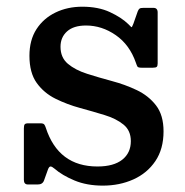

<svg xmlns="http://www.w3.org/2000/svg" viewBox="-20 -554 566 587"><path d="M395.5 -362Q376.5 -417 334 -446.5Q291.5 -476 243 -476Q205 -476 185 -458Q165 -440 165 -411Q165 -378 187.5 -359Q210 -340 246 -328.5Q282 -317 322.2 -306.2Q362.5 -295.5 398.2 -278.5Q434 -261.5 457 -231.8Q480 -202 480 -152.5Q480 -98.5 455 -61.5Q430 -24.5 387.8 -5.5Q345.5 13.5 294.5 13.5Q245.5 13.5 207.8 -2.2Q170 -18 146.5 -38.5Q139 -45 134.5 -45Q130 -45 126.5 -35.5L114.5 -2Q110 10 95.5 10H65.5Q53 10 53 -4V-161.5Q53 -170.5 55.5 -173.8Q58 -177 66.5 -177H103.5Q112.5 -177 115.2 -173.5Q118 -170 120 -163.5Q158.5 -45 278 -45Q327.5 -45 353.8 -65.8Q380 -86.5 380 -122.5Q380 -155 357.5 -173.2Q335 -191.5 299.8 -202.2Q264.5 -213 225 -223.8Q185.5 -234.5 150 -252Q114.5 -269.5 92.2 -300.5Q70 -331.5 70 -383.5Q70 -431.5 91.5 -464.8Q113 -498 149.8 -515.8Q186.5 -533.5 231.5 -533.5Q280.5 -533.5 316 -517Q351.5 -500.5 372 -480.5Q379.5 -472.5 381.5 -471Q383.5 -469.5 388 -482L401 -519Q403.5 -525.5 406.8 -527.8Q410 -530 419.5 -530H449Q462 -530 462 -516V-360Q462 -352 459 -349.5Q456 -347 447.5 -347H412.5Q402 -347 400 -350.8Q398 -354.5 395.5 -362Z"/></svg>

Font: Besley* Medium
Style: Regular
Weight: 500
Designer: Owen Earl
Foundry: indestructible type*
Version: Version 3.000; ttfautohint (v1.8.3)